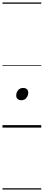

<svg xmlns="http://www.w3.org/2000/svg" viewBox="-20 -1030 353 1550"><path d="M152 -221Q134 -221 122.5 -230.5Q111 -240 111 -259Q111 -283 126 -301.5Q141 -320 167 -320Q185 -320 196.5 -310.5Q208 -301 208 -282Q208 -259 193.5 -240Q179 -221 152 -221ZM0 490H313V500H0ZM0 -20H313V0H0ZM0 -505H313V-500H0ZM0 -1010H313V-1000H0Z"/></svg>

Font: Playwrite AU QLD Guides
Style: Regular
Weight: 400
Designer: Veronika Burian, José Scaglione
Foundry: TypeTogether
Version: Version 1.003